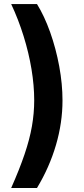

<svg xmlns="http://www.w3.org/2000/svg" viewBox="-20 -792 415 948"><path d="M35.2 136.2Q76.2 43.9 101.3 -30.3Q126.5 -104.5 137.7 -168.9Q148.9 -233.4 148.9 -296.4Q148.9 -369.6 135.5 -450.7Q122.1 -531.7 96.4 -614Q70.8 -696.3 35.2 -772H162.6Q199.2 -712.9 227.8 -632.6Q256.3 -552.2 272.5 -464.6Q288.6 -377 288.6 -296.4Q288.6 -186 256.3 -75.9Q224.1 34.2 162.6 136.2Z"/></svg>

Font: Inter
Style: 650
Weight: 650
Designer: Rasmus Andersson
Foundry: rsms
Version: Version 4.001;git-66647c0bb